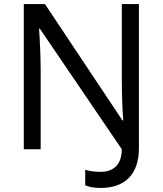

<svg xmlns="http://www.w3.org/2000/svg" viewBox="-20 -734 800 944"><path d="M475 190C590 190 663 128 663 -6V-714H579V-342C579 -268 582 -185 586 -142H582L201 -714H97V0H180V-387C180 -460 175 -554 172 -593H176L579 0C578 87 526 111 475 111C446 111 420 107 399 101V177C417 185 442 190 475 190Z"/></svg>

Font: Noto Sans Elbasan
Style: Regular
Weight: 400
Designer: Monotype Design Team
Foundry: Monotype Imaging Inc.
Version: Version 2.004